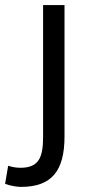

<svg xmlns="http://www.w3.org/2000/svg" viewBox="-89 -542 353 753"><path d="M-7 191C-23 191 -52 186 -69 179L-57 108C-43 113 -25 116 -9 116C63 116 80 76 80 -5V-522H164V-7C164 128 114 191 -7 191Z"/></svg>

Font: Repo Regular
Style: Regular
Weight: 400
Designer: Stefan Peev
Foundry: Context Ltd
Version: Version 1.502